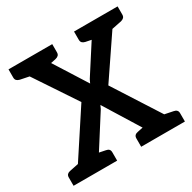

<svg xmlns="http://www.w3.org/2000/svg" viewBox="-160 -879 1036 1038"><g transform="rotate(-30 358.5 -360.5)"><path d="M31 0 274 -371 41 -721H164Q176 -721 182 -717.5Q188 -714 193 -706L365 -434Q367 -439 370 -445Q373 -451 376 -457L535 -704Q540 -713 546.5 -717Q553 -721 562 -721H679L445 -376L686 0H563Q551 0 543.5 -7Q536 -14 531 -22L355 -306Q353 -301 350.5 -296Q348 -291 346 -286L178 -22Q173 -14 165.5 -7Q158 0 146 0ZM120 0V-54H201V0ZM511 0V-54H592V0ZM141 -692V-721H215V-692ZM514 -683V-721H588V-683ZM122 -721 110 -629 46 -642Q34 -645 27.5 -651.5Q21 -658 21 -670V-721ZM294 -721V-670Q294 -658 287.5 -651.5Q281 -645 269 -642L206 -629L194 -721ZM530 -721 518 -629 454 -642Q442 -645 436 -651.5Q430 -658 430 -670V-721ZM702 -721V-670Q702 -658 695.5 -651.5Q689 -645 678 -642L614 -629L602 -721ZM11 0V-52Q11 -64 17.5 -70.5Q24 -77 35 -79L99 -92L111 0ZM183 0 195 -92 259 -79Q271 -77 277 -70.5Q283 -64 283 -52V0ZM605 0 617 -92 681 -79Q693 -77 699.5 -70.5Q706 -64 706 -52V0ZM433 0V-52Q433 -64 439.5 -70.5Q446 -77 458 -79L521 -92L533 0Z"/></g></svg>

Font: Aleo SemiBold
Style: Regular
Weight: 600
Designer: Alessio Laiso
Foundry: Alessio Laiso
Version: Version 2.001;gftools[0.9.29]